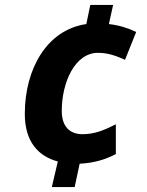

<svg xmlns="http://www.w3.org/2000/svg" viewBox="-20 -744 591 774"><path d="M213 -93 189 10H281L301 -84C360 -87 405 -101 447 -123V-243C402 -220 362 -203 313 -203C260 -203 229 -235 229 -297C229 -412 282 -531 375 -531C418 -531 449 -518 484 -503L529 -615C496 -631 461 -642 419 -647L436 -724H344L328 -647C169 -624 80 -466 80 -285C80 -172 135 -114 213 -93Z"/></svg>

Font: Noto Sans
Style: Bold Italic
Weight: 700
Italic angle: -12°
Designer: Monotype Design Team
Foundry: Monotype Imaging Inc.
Version: Version 2.013